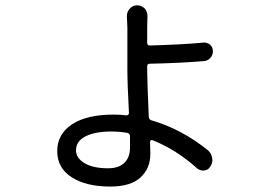

<svg xmlns="http://www.w3.org/2000/svg" viewBox="-20 -640 1040 719"><path d="M466.8 -86.9Q466.8 -114.3 466.8 -130.9Q465.8 -140.6 456.1 -142.6Q426.8 -147.5 397.5 -147.5Q335.9 -147.5 300.3 -129.4Q264.6 -111.3 264.6 -77.1Q264.6 -47.9 296.9 -28.8Q329.1 -9.8 384.8 -9.8Q424.8 -9.8 445.8 -30.3Q466.8 -50.8 466.8 -86.9ZM541 -401.4Q531.2 -401.4 531.2 -391.6V-375Q531.2 -340.8 537.1 -202.1Q538.1 -192.4 546.9 -189.5Q659.2 -157.2 758.8 -77.1Q771.5 -66.4 774.4 -48.8Q775.4 -44.9 775.4 -41Q775.4 -28.3 767.6 -16.6Q759.8 -2.9 744.6 -1.5Q729.5 0 717.8 -9.8Q639.6 -80.1 550.8 -115.2Q547.9 -117.2 544.9 -114.7Q542 -112.3 542 -109.4Q542 -100.6 542.5 -85Q543 -69.3 543 -63.5Q543 -9.8 506.3 24.4Q469.7 58.6 392.6 58.6Q302.7 58.6 248.5 23.9Q194.3 -10.7 194.3 -74.2Q194.3 -137.7 249.5 -174.3Q304.7 -210.9 405.3 -210.9Q431.6 -210.9 453.1 -208Q457 -208 460 -210.4Q462.9 -212.9 462.9 -216.8Q457 -328.1 457 -379.9V-538.1L455.1 -580.1Q455.1 -595.7 465.8 -607.4Q476.6 -620.1 493.2 -620.1Q510.7 -620.1 522.5 -607.4Q532.2 -595.7 532.2 -580.1L531.2 -539.1V-478.5Q531.2 -474.6 534.2 -471.7Q537.1 -468.8 541 -469.7Q657.2 -472.7 742.2 -480.5Q755.9 -481.4 766.6 -472.7Q777.3 -462.9 777.3 -448.2Q777.3 -433.6 767.6 -422.9Q757.8 -412.1 743.2 -411.1Q645.5 -403.3 541 -401.4Z"/></svg>

Font: Gen Jyuu GothicX Regular
Style: Regular
Weight: 400
Designer: [Source Han Sans]
Ryoko NISHIZUKA  (kana & ideographs); Paul D. Hunt (Latin, Greek & Cyrillic); Wenlong ZHANG  (bopomofo
Version: Version 1.002.20150607